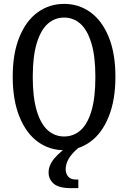

<svg xmlns="http://www.w3.org/2000/svg" viewBox="-20 -762 660 989"><path d="M45.5 -367Q45.5 -487.2 80.2 -571.7Q114.8 -656.2 174.8 -699.1Q234.7 -742 310.2 -742Q385.7 -742 445.5 -699.1Q505.3 -656.2 539.9 -571.7Q574.5 -487.2 574.5 -367Q574.5 -246.2 539.8 -160.8Q505.2 -75.3 445.3 -31.8Q385.5 11.7 310.2 11.7Q234.7 11.7 174.8 -31.8Q114.8 -75.3 80.2 -160.8Q45.5 -246.2 45.5 -367ZM471.3 -365.5Q471.3 -471.5 450.7 -539.8Q430 -608 393.9 -639.8Q357.8 -671.5 310.2 -671.5Q262.5 -671.5 226.3 -639.8Q190.2 -608 169.4 -539.8Q148.7 -471.5 148.7 -365.5Q148.7 -259.5 169.4 -191Q190.2 -122.5 226.3 -90.8Q262.5 -59 310.2 -59Q358.2 -59 394.2 -90.2Q430.3 -121.5 450.8 -189.7Q471.3 -257.8 471.3 -365.5ZM230.3 126.3Q230.3 89.3 259.7 54.2Q289 19.2 345 -18.5L383.5 0Q347.3 30.8 332.8 57.6Q318.3 84.3 318.3 109.2Q318.3 132.8 331.6 147.8Q344.8 162.7 369 162.7H383.5V207.2H347.2Q283 207.2 256.7 184.2Q230.3 161.2 230.3 126.3Z"/></svg>

Font: Monaspace Xenon Var
Style: Regular
Weight: 400
Designer: Riley Cran and the Lettermatic Team
Version: Version 1.000 (Monaspace Xenon Var)